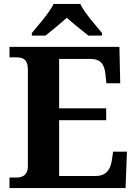

<svg xmlns="http://www.w3.org/2000/svg" viewBox="-20 -951 693 971"><path d="M141 -784V-771H210C238 -793 288 -834 318 -861C348 -834 399 -793 427 -771H496V-784C465 -822 407 -886 386 -931H251C230 -886 172 -822 141 -784ZM28 0H615L622 -184H552L545 -137C538 -93 516 -61 464 -61H279V-343H517V-403H279V-653H437C489 -653 508 -626 513 -577L518 -530H588L584 -714H28V-661H62C94 -661 121 -653 121 -599V-110C121 -69 97 -53 63 -53H28Z"/></svg>

Font: Noto Serif Georgian Bold
Style: Regular
Weight: 700
Designer: Monotype Design Team, Akaki Razmadze
Foundry: Google LLC
Version: Version 2.003